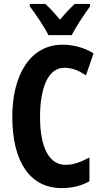

<svg xmlns="http://www.w3.org/2000/svg" viewBox="-20 -953 523 983"><path d="M228 -773H347C368 -815 413 -882 441 -920V-933H363C338 -910 317 -888 287 -852C260 -885 234 -913 212 -933H133V-920C162 -882 209 -812 228 -773ZM309 -606C350 -606 385 -591 420 -567L459 -680C409 -710 356 -724 299 -724C135 -724 43 -569 43 -356C43 -122 135 10 296 10C350 10 397 -2 438 -25V-147C399 -126 360 -109 316 -109C232 -109 185 -196 185 -355C185 -500 225 -606 309 -606Z"/></svg>

Font: Noto Sans Ethiopic ExtraCondensed
Style: Bold
Weight: 700
Width: 2
Designer: Monotype Design Team
Foundry: Monotype Imaging Inc.
Version: Version 2.102